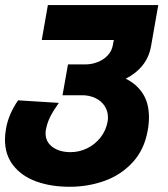

<svg xmlns="http://www.w3.org/2000/svg" viewBox="-40 -570 660 754"><path d="M-20.5 -22Q-20.5 -41 -16.5 -64Q-7 -120.5 31 -176L191 -166Q168 -133.5 156.5 -110Q145 -86.5 140.5 -61.5Q139 -54 139 -46.5Q139 -12.5 166.5 7.5Q194 27.5 237 27.5Q271 27.5 302 12.5Q333 -2.5 354.5 -29.8Q376 -57 382.5 -92Q384 -100.5 384 -108.5Q384 -134 370.8 -154Q357.5 -174 334.2 -185Q311 -196 283 -196H205.5L227 -317H294.5Q319.5 -317 343 -326Q366.5 -335 382.8 -352.2Q399 -369.5 403 -392L407 -413H124L148 -550H581.5L553.5 -390.5Q546 -346 519.8 -313.2Q493.5 -280.5 453.5 -261Q496 -240.5 520.5 -203Q545 -165.5 545 -109Q545 -84 540 -57.5Q527 17.5 481.2 67.2Q435.5 117 370.8 140.2Q306 163.5 233.5 163.5Q160.5 163.5 103 142.8Q45.5 122 12.5 80.2Q-20.5 38.5 -20.5 -22Z"/></svg>

Font: JuliaMono Black
Style: Italic
Weight: 900
Italic angle: -9°
Monospace: yes
Designer: cormullion
Foundry: corm
Version: Version 0.057; ttfautohint (v1.8.4)